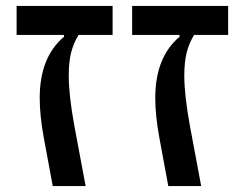

<svg xmlns="http://www.w3.org/2000/svg" viewBox="-20 -628 820 648"><path d="M36 -608H360V-510H245Q228 -482 220 -450.5Q212 -419 212 -372Q212 -307 231 -203L269 0H158L128 -162Q114 -238 114 -297Q114 -435 196 -504V-510H36Z M426 -608H750V-510H635Q618 -482 610 -450.5Q602 -419 602 -372Q602 -307 621 -203L659 0H548L518 -162Q504 -238 504 -297Q504 -435 586 -504V-510H426Z"/></svg>

Font: IBM Plex Sans Hebrew Medm
Style: Regular
Weight: 500
Designer: Mike Abbink, Paul van der Laan, Pieter van Rosmalen, Yanek Iontef
Foundry: Bold Monday
Version: Version 1.3